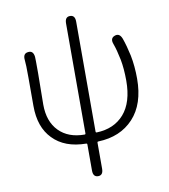

<svg xmlns="http://www.w3.org/2000/svg" viewBox="-95 -767 920 1046"><g transform="rotate(-10 365.5 -244.0)"><path d="M363 199Q335 199 335 163V18Q335 13 330 13Q211 12 146 -56Q82 -121 82 -239V-395Q82 -470 79 -494Q75 -530 104 -533Q133 -537 137 -501Q138 -495 138 -412L136 -237Q136 -143 188 -90Q240 -37 330 -37Q335 -37 335 -42V-651Q335 -687 363 -687Q391 -687 391 -651V-42Q391 -37 396 -37Q493 -40 548.5 -103.5Q604 -167 604 -287Q604 -353 594 -405Q583 -460 570 -495Q557 -529 585 -539Q612 -549 625 -515Q640 -473 652 -417Q664 -357 664 -287Q664 -147 591.5 -69Q519 9 396 13Q391 13 391 18V163Q391 199 363 199Z"/></g></svg>

Font: Resource Han Rounded CN Light
Style: Regular
Weight: 300
Designer: Cyano Hao (round all glyphs); Ryoko NISHIZUKA 西塚涼子 (kana, bopomofo & ideographs); Paul D. Hunt (Latin, Greek & Cyrillic)
Foundry: Cyano Hao
Version: 0.990